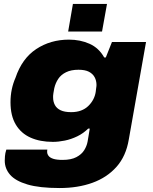

<svg xmlns="http://www.w3.org/2000/svg" viewBox="-20 -740 772 969"><path d="M281 209Q179 209 118.5 191Q58 173 31 142Q4 111 4 71Q4 64 5 48.5Q6 33 12 15H219Q218 18 218 21.5Q218 25 218 27Q218 37 225 46.5Q232 56 249 61.5Q266 67 296 67Q339 67 365.5 53Q392 39 405 18Q418 -3 422 -25Q425 -41 427.5 -57.5Q430 -74 433 -91H425Q401 -67 370 -52Q339 -37 307 -30.5Q275 -24 247 -24Q182 -24 134 -45.5Q86 -67 59.5 -111.5Q33 -156 33 -224Q33 -258 39.5 -289Q46 -320 58 -347Q91 -445 163 -492.5Q235 -540 328 -540Q385 -540 432 -519Q479 -498 506 -450H514L545 -528H717L630 -36Q616 48 568 102Q520 156 446.5 182.5Q373 209 281 209ZM339 -174Q367 -174 388.5 -182Q410 -190 425.5 -205Q441 -220 450.5 -238Q460 -256 463 -276Q464 -286 465 -292.5Q466 -299 466.5 -303.5Q467 -308 467 -311Q467 -333 457.5 -350.5Q448 -368 428.5 -378Q409 -388 376 -388Q339 -388 313.5 -375.5Q288 -363 274 -342Q260 -321 254 -295Q251 -278 249.5 -269.5Q248 -261 248 -256.5Q248 -252 248 -248Q248 -227 257 -210Q266 -193 286 -183.5Q306 -174 339 -174ZM324 -581 348 -720H520L495 -581Z"/></svg>

Font: Archivo SemiExpanded Black
Style: Italic
Weight: 900
Width: 6
Italic angle: -10°
Designer: Hector Gatti
Foundry: Omnibus-Type
Version: Version 2.001